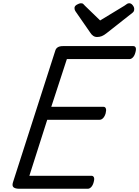

<svg xmlns="http://www.w3.org/2000/svg" viewBox="-20 -1163 858 1183"><path d="M99 0Q74 0 63.5 -9Q53 -18 60 -40L321 -852Q325 -865 336.5 -872Q348 -879 368 -879H801Q812 -879 816 -869.5Q820 -860 814 -839Q809 -820 799 -809.5Q789 -799 778 -799H392L296 -505H617Q628 -505 632 -495Q636 -485 631 -465Q625 -445 615 -435Q605 -425 594 -425H271L161 -80H543Q554 -80 558.5 -70.5Q563 -61 557 -40Q552 -21 542 -10.5Q532 0 521 0ZM776 -1143Q788 -1143 797.5 -1131Q807 -1119 807 -1108Q807 -1098 804 -1093Q801 -1088 796 -1084L636 -958Q621 -946 607.5 -940.5Q594 -935 578 -935Q565 -935 554.5 -942Q544 -949 536 -962L446 -1092Q441 -1100 440 -1105Q439 -1110 439 -1114Q439 -1126 454 -1134.5Q469 -1143 478 -1143Q489 -1143 493.5 -1138Q498 -1133 504 -1127L597 -1037L747 -1128Q754 -1132 760.5 -1137.5Q767 -1143 776 -1143Z"/></svg>

Font: Playwrite HR
Style: Regular
Weight: 400
Designer: Veronika Burian, José Scaglione
Foundry: TypeTogether
Version: Version 1.002